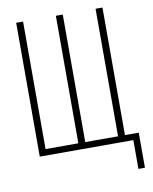

<svg xmlns="http://www.w3.org/2000/svg" viewBox="-92 -767 784 986"><g transform="rotate(-10 300.0 -274.0)"><path d="M549 0H61V-698H97V-33H268V-698H304V-33H475V-698H511V-33H583V150H549Z"/></g></svg>

Font: IBM Plex Mono ExtLt
Style: Regular
Weight: 200
Monospace: yes
Designer: Mike Abbink, Paul van der Laan, Pieter van Rosmalen
Foundry: Bold Monday
Version: Version 2.3